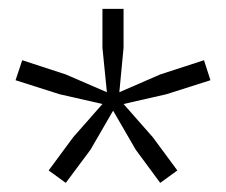

<svg xmlns="http://www.w3.org/2000/svg" viewBox="-20 -828 508 432"><path d="M258 -594 324 -519 379 -444.5 340.5 -416.5 285.5 -491 234.5 -579 183.5 -491 128 -416.5 89.5 -444.5 144.5 -519 210.5 -594 114 -616 15 -647.5 30 -692.5 128 -660.5 220.5 -620.5 210.5 -720.5V-808H258V-720.5L248.5 -620.5L340.5 -660.5L439 -692.5L453.5 -647.5L354.5 -616Z"/></svg>

Font: Encode Sans Expanded Expanded Light
Style: Regular
Weight: 300
Width: 7
Designer: Multiple Designers
Foundry: Impallari Type
Version: Version 3.000; ttfautohint (v1.8.3) -l 8 -r 50 -G 200 -x 14 